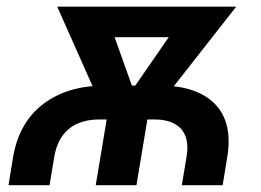

<svg xmlns="http://www.w3.org/2000/svg" viewBox="-20 -542 763 562"><path d="M4.9 0 18.1 -81.1Q35.2 -183.1 106.2 -237.3Q177.2 -291.5 287.1 -291.5H447.8Q556.6 -291.5 609.4 -237.3Q662.1 -183.1 645 -81.1L631.8 0H512.2L525.9 -82Q532.2 -118.7 522.9 -143.1Q513.7 -167.5 490.5 -179.9Q467.3 -192.4 431.2 -192.4H270.5Q235.4 -192.4 208 -180.7Q180.7 -168.9 162.8 -144.5Q145 -120.1 138.7 -82L125 0ZM260.3 0 302.7 -255.4H421.9L379.4 0ZM292 -197.3 147.5 -522.5H283.7L386.7 -233.4L369.6 -197.3ZM340.8 -197.3 337.9 -236.3 535.6 -522.5H671.4L416.5 -197.3ZM221.2 -433.1 235.8 -522.5H599.1L584.5 -433.1Z"/></svg>

Font: Inter 28pt SemiBold
Style: Italic
Weight: 600
Italic angle: -9.3988°
Designer: Rasmus Andersson
Foundry: rsms
Version: Version 4.001;git-66647c0bb